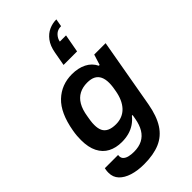

<svg xmlns="http://www.w3.org/2000/svg" viewBox="-307 -936 1204 1204"><g transform="rotate(-45 295.5 -334.0)"><path d="M206 182Q149 182 104.5 168Q60 154 35 127.5Q10 101 10 62Q10 55 10.5 46.5Q11 38 14 25H132Q131 29 131 31Q131 33 131 35Q131 52 142.5 62.5Q154 73 173.5 77.5Q193 82 216 82Q260 82 291 66Q322 50 341 18.5Q360 -13 368 -59Q370 -68 371 -76Q372 -84 373 -88H367Q348 -64 323.5 -47.5Q299 -31 269.5 -23Q240 -15 206 -15Q154 -15 115 -35.5Q76 -56 54.5 -98.5Q33 -141 33 -206Q33 -223 34.5 -242.5Q36 -262 40 -284Q63 -416 127.5 -477Q192 -538 285 -538Q340 -538 381 -517.5Q422 -497 442 -456H449L471 -526H572L491 -66Q475 24 440 78.5Q405 133 347.5 157.5Q290 182 206 182ZM259 -120Q288 -120 312.5 -130Q337 -140 355.5 -159.5Q374 -179 386.5 -207Q399 -235 405 -271Q408 -287 409.5 -298Q411 -309 411.5 -318Q412 -327 412 -335Q412 -367 401.5 -389Q391 -411 370 -422Q349 -433 315 -433Q275 -433 244.5 -417Q214 -401 194.5 -368Q175 -335 167 -283Q164 -266 162 -253Q160 -240 159.5 -231Q159 -222 159 -213Q159 -182 169 -161.5Q179 -141 201.5 -130.5Q224 -120 259 -120ZM459 -850 450 -799Q418 -799 399 -779.5Q380 -760 376 -736H431L409 -616H289L306 -710Q315 -760 338.5 -791Q362 -822 393.5 -836Q425 -850 459 -850Z"/></g></svg>

Font: Archivo SemiBold SemiBold
Style: Italic
Weight: 600
Italic angle: -10°
Version: Version 2.001